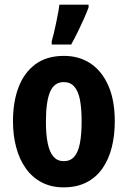

<svg xmlns="http://www.w3.org/2000/svg" viewBox="-20 -798 559 828"><path d="M475 -275Q475 -214 462 -162.5Q449 -111 422 -72Q395 -33 353 -11.5Q311 10 254 10Q201 10 160 -11.5Q119 -33 91.5 -71.5Q64 -110 50 -162Q36 -214 36 -275Q36 -360 60.5 -423Q85 -486 133.5 -521.5Q182 -557 256 -557Q322 -557 371 -524Q420 -491 447.5 -428Q475 -365 475 -275ZM178 -273Q178 -217 186 -179Q194 -141 211 -122Q228 -103 255 -103Q283 -103 300 -122Q317 -141 324.5 -179.5Q332 -218 332 -274Q332 -332 324.5 -369Q317 -406 300 -425Q283 -444 255 -444Q214 -444 196 -402Q178 -360 178 -273ZM203 -620Q207 -633 212 -654Q217 -675 222 -699Q227 -723 231 -744.5Q235 -766 236 -778H362V-766Q353 -742 341 -715Q329 -688 315.5 -660.5Q302 -633 287 -606H203Z"/></svg>

Font: Noto Sans Display Condensed
Style: Bold
Weight: 700
Width: 3
Designer: Monotype Design Team
Foundry: Monotype Imaging Inc.
Version: Version 2.003